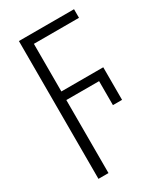

<svg xmlns="http://www.w3.org/2000/svg" viewBox="-192 -612 800 929"><g transform="rotate(-30 208.0 -147.0)"><path d="M74 238V-532H382V-484H130V-218H364V-36H313V-170H130V238Z"/></g></svg>

Font: Noto Sans Display Light Narrow
Style: Regular
Weight: 300
Width: 4
Designer: Monotype Design team
Foundry: Monotype Imaging Inc.
Version: Version 1.000